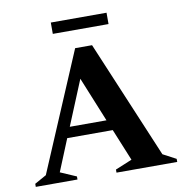

<svg xmlns="http://www.w3.org/2000/svg" viewBox="-88 -900 950 984"><g transform="rotate(-10 387.0 -408.0)"><path d="M19 0V-16L80 -50L341 -665H429L687 -52L755 -16V0H439V-16L526 -52L458 -218H221L153 -52L236 -16V0ZM244 -273H435L340 -506ZM241 -757V-816H531V-757Z"/></g></svg>

Font: Spectral
Style: Bold
Weight: 700
Designer: Jean-Baptiste Levee
Foundry: Production Type
Version: Version 2.001